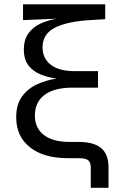

<svg xmlns="http://www.w3.org/2000/svg" viewBox="-20 -748 599 908"><path d="M409.2 140.1V45.9Q409.2 19.5 397 9.8Q384.8 0 353 0H299.8Q186.5 0 121.6 -51.5Q56.6 -103 56.6 -192.9Q56.6 -255.4 85.2 -293.2Q113.8 -331.1 157.5 -350.3Q201.2 -369.6 247.6 -376.5Q207.5 -381.8 172.1 -396Q136.7 -410.2 114.7 -438.5Q92.8 -466.8 92.8 -513.7Q92.8 -561 115 -591.1Q137.2 -621.1 173.1 -637.2Q209 -653.3 249.5 -659.7L88.9 -652.8V-727.5H477.5V-657.2L411.1 -653.3Q298.8 -647 240 -617.2Q181.2 -587.4 181.2 -523.9Q181.2 -472.2 220 -441.9Q258.8 -411.6 332 -411.6H443.4V-333.5H322.3Q236.8 -333.5 190.9 -299.3Q145 -265.1 145 -202.1Q145 -142.1 187.7 -109.4Q230.5 -76.7 310.1 -76.7H354Q423.8 -76.7 458.5 -47.6Q493.2 -18.6 493.2 44.4V140.1Z"/></svg>

Font: Inter
Style: Regular
Weight: 400
Designer: Rasmus Andersson
Foundry: rsms
Version: Version 4.001;git-9221beed3